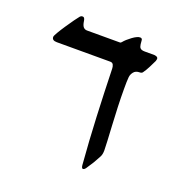

<svg xmlns="http://www.w3.org/2000/svg" viewBox="-105 -622 707 738"><g transform="rotate(20 249.0 -253.0)"><path d="M311.5 22.5Q306.2 22.5 304.7 9.8Q296.9 -86.9 292.5 -184.6Q288.1 -282.2 285.6 -377.9Q285.6 -386.2 282.2 -393.6Q278.8 -400.9 269.5 -400.9H50.8Q30.8 -400.9 30.8 -415.5Q30.8 -419.9 39.6 -434.8Q48.3 -449.7 60.8 -468.3Q73.2 -486.8 84.2 -502.2Q95.2 -517.6 99.6 -522.5Q104 -527.8 110.4 -527.8Q115.7 -527.8 118.2 -522.9Q120.6 -518.1 121.1 -512.7Q123.5 -496.1 129.4 -489.5Q135.3 -482.9 144.5 -482.9H278.3Q283.2 -482.9 286.1 -487.3Q295.9 -499.5 315.2 -513.7Q334.5 -527.8 345.7 -527.8Q355 -527.8 355 -518.1Q355 -513.2 356.4 -503.2Q357.9 -493.2 361.3 -489.3Q366.2 -482.9 380.9 -482.9H419.9Q423.3 -482.9 429.2 -480.7Q435.1 -478.5 435.1 -471.7Q435.1 -470.2 433.1 -463.4Q427.7 -452.1 419.2 -435.1Q410.6 -418 402.3 -406.7Q398.9 -400.9 390.1 -400.9Q373.5 -400.9 365.5 -390.6Q357.4 -380.4 356.4 -369.1Q355.5 -360.8 355.2 -347.9Q355 -335 355 -320.3Q355 -286.1 356.4 -247.6Q357.9 -209 359.9 -173.1Q361.8 -137.2 363.3 -110.4Q364.7 -83.5 364.7 -72.8Q364.7 -55.7 358.9 -45.4Q349.6 -27.8 342.3 -15.6Q335 -3.4 322.3 15.1Q316.9 22.5 311.5 22.5Z"/></g></svg>

Font: David Libre
Style: Regular
Weight: 400
Designer: Ismar David, J. Victor Gaultney, Annie Olsen and Meir Sadan
Foundry: Monotype Imaging Inc. & SIL International
Version: Version 1.100; ttfautohint (v1.8.4.7-5d5b)